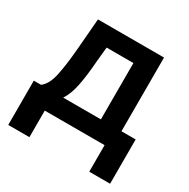

<svg xmlns="http://www.w3.org/2000/svg" viewBox="-159 -689 974 992"><g transform="rotate(30 327.5 -193.0)"><path d="M17.8 158.4V-105.8H61.1Q78.5 -119.3 90.6 -141.9Q102.6 -164.4 109.7 -197.8Q123.2 -262.8 131 -354.4L146.7 -545.5H540.8V-105.8H625.4V158.4H501.1V0H144.2V158.4ZM193.2 -105.8H418V-441.8H258.2L249.6 -354.4Q243.3 -267.8 231 -206Q218.8 -144.2 193.2 -105.8Z"/></g></svg>

Font: Inter P Semi Bold
Style: Regular
Weight: 600
Designer: Rasmus Andersson
Foundry: rsms
Version: Version 3.018;git-588b23468